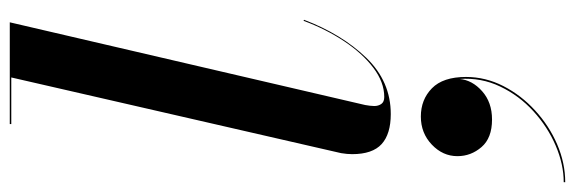

<svg xmlns="http://www.w3.org/2000/svg" viewBox="-418 -388 1148 383"><g transform="rotate(-90 155.5 -196.0)"><path d="M36 143Q36 113.8 59 91.9Q82 70 115 70Q148.8 70 171.4 92.1Q194 114.2 194 160Q194 199 175.8 234.6Q157.6 270.1 127.2 297.9Q96.9 325.8 59.6 341.9Q22.2 358 -16 358V355Q19.6 355 57 339Q94.4 323 125.6 294.5Q156.9 266 174.9 228.2Q193 190.5 190 147Q187.8 172.5 165.6 192.2Q143.5 212 109 212Q72.2 212 54.1 191Q36 170 36 143ZM308 -163Q279.5 -88 232.4 -39Q185.2 10 120 10Q80.2 10 60.1 -8.2Q40 -26.5 40 -67Q40 -77 42 -89L193 -747H100V-750H303L138 -41Q137.2 -36.5 136.6 -31.6Q136 -26.8 136 -23Q136 -14.8 140.1 -8.9Q144.2 -3 154 -3Q183.5 -3 212.2 -24.7Q240.9 -46.4 265.2 -82.9Q289.5 -119.5 306 -164Z"/></g></svg>

Font: Bodoni* 72 Medium
Style: Italic
Weight: 500
Italic angle: -13°
Version: Version 1.002; ttfautohint (v0.97) -l 8 -r 50 -G 200 -x 14 -